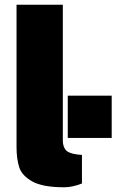

<svg xmlns="http://www.w3.org/2000/svg" viewBox="-20 -782 493 813"><path d="M50 -160V-762H246V-187Q246 -163 257.5 -148Q269 -133 306 -128L327 -126V-5Q286 11 252 11Q161 11 117 -13.5Q73 -38 61.5 -73.5Q50 -109 50 -160ZM453 -198H267V-377H453Z"/></svg>

Font: Morrison Black
Style: Regular
Weight: 900
Designer: Pablo Impallari, Rodrigo Fuenzalida (Modified by Dan O. Williams)
Version: Version 0.03;June 6, 2019;FontCreator 11.5.0.2425 64-bit; tt